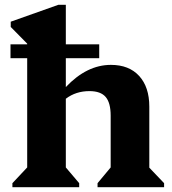

<svg xmlns="http://www.w3.org/2000/svg" viewBox="-20 -785 720 805"><path d="M32 0V-17L94 -83V-602L25 -672V-694L225 -765H256V-420Q344 -513 445 -513Q521 -513 563.5 -466.5Q606 -420 606 -338V-82L668 -17V0H389V-17L444 -83V-300Q444 -354 423 -378.5Q402 -403 355 -403Q298 -403 256 -371V-83L312 -17V0ZM24 -541V-599H396V-541Z"/></svg>

Font: Platypi
Style: Bold
Weight: 700
Designer: David Sargent
Foundry: Bolt Cutter Type
Version: Version 1.200; ttfautohint (v1.8.4.7-5d5b)